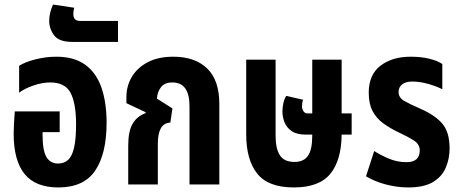

<svg xmlns="http://www.w3.org/2000/svg" viewBox="-20 -810 2025 843"><path d="M236 13Q136 13 88 -46Q40 -105 40 -223Q40 -243 41.5 -271Q43 -299 45 -321H242V-230H167V-215Q167 -149 184 -120.5Q201 -92 235 -92Q261 -92 278.5 -107.5Q296 -123 305 -160.5Q314 -198 314 -264Q314 -356 290 -402Q266 -448 201 -448Q166 -448 126.5 -434.5Q87 -421 64 -403V-521Q90 -538 136 -549.5Q182 -561 227 -561Q306 -561 354.5 -525.5Q403 -490 425.5 -425Q448 -360 448 -271Q448 -135 398 -61Q348 13 236 13Z M297 -626Q239 -626 217.5 -655Q196 -684 196 -719Q196 -736 200.5 -755Q205 -774 213 -790L306 -776Q304 -770 303 -762Q302 -754 302 -748Q302 -718 332 -718H498V-626Z M543 0V-171Q543 -234 562.5 -267Q582 -300 619 -313L620 -317L535 -357V-384Q535 -432 558.5 -472Q582 -512 628 -536.5Q674 -561 741 -561Q836 -561 889.5 -509.5Q943 -458 943 -353V0H812V-344Q812 -448 737 -448Q703 -448 687 -427.5Q671 -407 669 -377L737 -334L728 -272Q699 -270 686 -246.5Q673 -223 673 -179V0Z M1270 13Q1158 13 1109.5 -47.5Q1061 -108 1061 -221V-548H1190V-215Q1190 -157 1209 -128Q1228 -99 1273 -99Q1314 -99 1332.5 -126.5Q1351 -154 1351 -215V-219H1322Q1283 -219 1260.5 -234.5Q1238 -250 1229 -273.5Q1220 -297 1220 -321Q1220 -339 1224.5 -358.5Q1229 -378 1237 -389L1311 -372Q1306 -360 1306 -344Q1306 -331 1312.5 -321.5Q1319 -312 1329 -312H1351V-548H1480V-312H1524V-219H1480Q1479 -106 1430 -46.5Q1381 13 1270 13Z M1772 13Q1724 13 1674.5 0Q1625 -13 1587 -36L1623 -147Q1647 -131 1685 -114.5Q1723 -98 1765 -98Q1823 -98 1823 -150Q1823 -176 1798 -192.5Q1773 -209 1732 -228Q1692 -247 1662 -269Q1632 -291 1615.5 -323Q1599 -355 1599 -403Q1599 -482 1650.5 -521.5Q1702 -561 1783 -561Q1829 -561 1865.5 -552Q1902 -543 1922 -529V-418Q1900 -430 1862 -441Q1824 -452 1790 -452Q1761 -452 1745.5 -439.5Q1730 -427 1730 -406Q1730 -381 1755.5 -366.5Q1781 -352 1827 -332Q1891 -304 1922.5 -266.5Q1954 -229 1954 -158Q1954 -114 1937.5 -74.5Q1921 -35 1881.5 -11Q1842 13 1772 13Z"/></svg>

Font: Noto Sans Thai ExtCond
Style: Bold
Weight: 700
Width: 2
Designer: Monotype Design Team
Foundry: Monotype Imaging Inc.
Version: Version 2.002; ttfautohint (v1.8.4.7-5d5b)